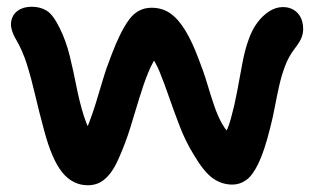

<svg xmlns="http://www.w3.org/2000/svg" viewBox="-20 -535 933 570"><path d="M241 15Q196 15 165 -23Q134 -61 111 -148Q96 -203 84.5 -252.5Q73 -302 60 -343.5Q47 -385 28 -417Q10 -448 13 -469.5Q16 -491 32.5 -503Q49 -515 74 -515Q100 -515 119 -503Q138 -491 157 -452Q176 -414 187 -369Q198 -324 207 -278Q216 -232 229 -190.5Q242 -149 264 -119L217 -117Q233 -141 244 -169.5Q255 -198 265 -230.5Q275 -263 285.5 -298.5Q296 -334 311 -372Q337 -441 363 -476.5Q389 -512 430 -512Q462 -512 486 -495Q510 -478 530.5 -444Q551 -410 570 -359Q585 -321 595.5 -285.5Q606 -250 616.5 -219.5Q627 -189 640.5 -165.5Q654 -142 675 -127L637 -118Q655 -145 665.5 -183Q676 -221 684 -263.5Q692 -306 699.5 -347Q707 -388 719 -420Q729 -448 744.5 -468.5Q760 -489 779.5 -501.5Q799 -514 820 -514Q837 -514 850.5 -506.5Q864 -499 872 -484.5Q880 -470 880 -448Q880 -432 872.5 -417.5Q865 -403 853 -388Q837 -367 826.5 -339.5Q816 -312 809 -281Q802 -250 796 -218Q790 -186 782 -155Q765 -87 747.5 -50.5Q730 -14 711 -0.5Q692 13 670 13Q638 13 611.5 -6Q585 -25 555 -76Q531 -115 514 -159Q497 -203 482.5 -245Q468 -287 454 -321.5Q440 -356 422 -375L453 -378Q434 -354 420 -319.5Q406 -285 393.5 -243.5Q381 -202 367 -156.5Q353 -111 333 -66Q321 -38 307 -20Q293 -2 277 6.5Q261 15 241 15Z"/></svg>

Font: Shantell Sans SemiBold
Style: Regular
Weight: 600
Designer: Stephen Nixon, Anya Danilova, Shantell Martin
Foundry: Arrow Type
Version: Version 1.011;[c5ecc13dd]